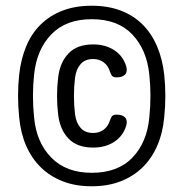

<svg xmlns="http://www.w3.org/2000/svg" viewBox="-20 -760 640 670"><path d="M300 -110Q243 -110 198.5 -127.5Q154 -145 122 -176.5Q90 -208 71 -252Q52 -296 47 -350Q43 -388 43 -425.5Q43 -463 47 -500Q53 -554 71.5 -598.5Q90 -643 122 -674.5Q154 -706 198.5 -723Q243 -740 300 -740Q357 -740 401.5 -723Q446 -706 477.5 -674.5Q509 -643 528 -598.5Q547 -554 553 -500Q557 -463 557 -425.5Q557 -388 553 -350Q548 -296 529 -252Q510 -208 478 -176.5Q446 -145 401.5 -127.5Q357 -110 300 -110ZM300 -157Q391 -157 442 -210Q493 -263 501 -350Q505 -388 505 -425.5Q505 -463 501 -500Q492 -587 441.5 -640Q391 -693 300 -693Q210 -693 159 -640Q108 -587 99 -500Q95 -463 95 -425.5Q95 -388 99 -350Q107 -263 159 -210Q211 -157 300 -157ZM420 -320Q409 -285 378.5 -265Q348 -245 305 -245Q249 -245 219 -276.5Q189 -308 183 -360Q179 -392 179 -425Q179 -458 183 -490Q189 -542 219 -573.5Q249 -605 305 -605Q348 -605 378.5 -585Q409 -565 420 -530Q426 -511 417 -500.5Q408 -490 387 -490Q377 -490 372.5 -494Q368 -498 364 -509Q358 -530 342.5 -542Q327 -554 305 -554Q277 -554 261.5 -536.5Q246 -519 242 -490Q238 -458 238 -425Q238 -392 242 -360Q246 -331 261.5 -313.5Q277 -296 305 -296Q327 -296 342.5 -308Q358 -320 364 -341Q368 -352 372.5 -356Q377 -360 387 -360Q408 -360 417 -349.5Q426 -339 420 -320Z"/></svg>

Font: Maple Mono Normal NL Light
Style: Regular
Weight: 300
Monospace: yes
Designer: subframe7536
Version: Version 7.000